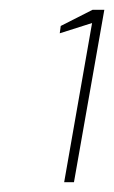

<svg xmlns="http://www.w3.org/2000/svg" viewBox="-20 -724 233 392"><path d="M111 -352 168 -677 102 -656 104 -671 169 -704H193L131 -352Z"/></svg>

Font: DM Sans 24pt Thin
Style: Italic
Weight: 250
Italic angle: -10°
Designer: Colophon Foundry, Jonny Pinhorn
Foundry: Colophon Foundry
Version: Version 4.004;gftools[0.9.30]